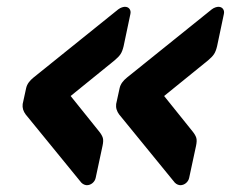

<svg xmlns="http://www.w3.org/2000/svg" viewBox="-20 -611 678 564"><path d="M509.7 -67Q506.9 -67 502.3 -68.6Q497.7 -70.3 493.4 -74.6L330 -274.8Q324.9 -281.6 322.6 -289.2Q320.2 -296.8 321.2 -305.4L331.5 -352.6Q333.5 -361.2 339 -368.8Q344.5 -376.4 353 -383.2L601.9 -583.4Q607.6 -587.7 613.1 -589.4Q618.5 -591 621.4 -591Q630.4 -591 635 -584.9Q639.6 -578.7 637.6 -569.7L617.7 -475.3Q614.1 -460.1 608.6 -451.9Q603.1 -443.6 591.1 -433.6L462.1 -329L546.1 -224.4Q554.1 -214.4 556.6 -206.1Q559.1 -197.9 555.9 -182.7L535.6 -88.3Q533.6 -79.3 526.2 -73.1Q518.7 -67 509.7 -67ZM235.1 -67Q232.3 -67 227.7 -68.6Q223.1 -70.3 218.8 -74.6L55.4 -274.8Q50.3 -281.6 47.9 -289.2Q45.6 -296.8 46.6 -305.4L56.9 -352.6Q58.9 -361.2 64.4 -368.8Q69.9 -376.4 78.4 -383.2L327.2 -583.4Q333 -587.7 338.4 -589.4Q343.9 -591 346.8 -591Q355.8 -591 360.4 -584.9Q365 -578.7 363 -569.7L343.1 -475.3Q339.5 -460.1 334 -451.9Q328.5 -443.6 316.5 -433.6L187.5 -329L271.5 -224.4Q279.5 -214.4 282 -206.1Q284.5 -197.9 281.2 -182.7L261 -88.3Q259 -79.3 251.6 -73.1Q244.1 -67 235.1 -67Z"/></svg>

Font: Rubik Light
Style: Italic
Weight: 300
Italic angle: -12°
Designer: Hubert and Fischer
Foundry: Hubert and Fischer
Version: Version 2.300;gftools[0.9.30]